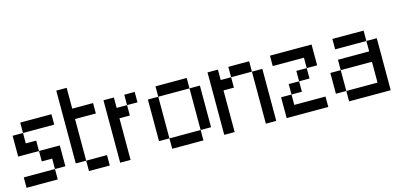

<svg xmlns="http://www.w3.org/2000/svg" viewBox="-51 -807 2352 1114"><g transform="rotate(-15 1125.0 -250.0)"><path d="M62.5 -312.5V-375H125V-312.5ZM125 -312.5V-375H187.5V-312.5ZM187.5 -312.5V-375H250V-312.5ZM0 -250V-312.5H62.5V-250ZM0 -187.5V-250H62.5V-187.5ZM62.5 -187.5V-250H125V-187.5ZM125 -125V-187.5H187.5V-125ZM187.5 -125V-187.5H250V-125ZM187.5 -62.5V-125H250V-62.5ZM125 0V-62.5H187.5V0ZM62.5 0V-62.5H125V0ZM0 0V-62.5H62.5V0Z M312.5 -437.5V-500H375V-437.5ZM312.5 -375V-437.5H375V-375ZM312.5 -312.5V-375H375V-312.5ZM312.5 -250V-312.5H375V-250ZM312.5 -187.5V-250H375V-187.5ZM312.5 -125V-187.5H375V-125ZM312.5 -62.5V-125H375V-62.5ZM375 0V-62.5H437.5V0ZM437.5 0V-62.5H500V0ZM437.5 -312.5V-375H500V-312.5ZM375 -312.5V-375H437.5V-312.5Z M687.5 -312.5V-375H750V-312.5ZM562.5 -250V-312.5H625V-250ZM562.5 0V-62.5H625V0ZM562.5 -187.5V-250H625V-187.5ZM562.5 -125V-187.5H625V-125ZM562.5 -62.5V-125H625V-62.5ZM625 -250V-312.5H687.5V-250ZM562.5 -312.5V-375H625V-312.5Z M875 -312.5V-375H937.5V-312.5ZM937.5 -312.5V-375H1000V-312.5ZM1000 -312.5V-375H1062.5V-312.5ZM1062.5 -250V-312.5H1125V-250ZM1062.5 -187.5V-250H1125V-187.5ZM1062.5 -125V-187.5H1125V-125ZM1062.5 -62.5V-125H1125V-62.5ZM1000 0V-62.5H1062.5V0ZM937.5 0V-62.5H1000V0ZM875 0V-62.5H937.5V0ZM812.5 -62.5V-125H875V-62.5ZM812.5 -125V-187.5H875V-125ZM812.5 -187.5V-250H875V-187.5ZM812.5 -250V-312.5H875V-250Z M1187.5 -312.5V-375H1250V-312.5ZM1187.5 -250V-312.5H1250V-250ZM1187.5 -187.5V-250H1250V-187.5ZM1187.5 -125V-187.5H1250V-125ZM1187.5 -62.5V-125H1250V-62.5ZM1187.5 0V-62.5H1250V0ZM1250 -250V-312.5H1312.5V-250ZM1312.5 -312.5V-375H1375V-312.5ZM1375 -312.5V-375H1437.5V-312.5ZM1437.5 -250V-312.5H1500V-250ZM1437.5 -187.5V-250H1500V-187.5ZM1437.5 -125V-187.5H1500V-125ZM1437.5 -62.5V-125H1500V-62.5ZM1437.5 0V-62.5H1500V0Z M1562.5 -312.5V-375H1625V-312.5ZM1625 -312.5V-375H1687.5V-312.5ZM1687.5 -312.5V-375H1750V-312.5ZM1750 -312.5V-375H1812.5V-312.5ZM1750 -250V-312.5H1812.5V-250ZM1687.5 -187.5V-250H1750V-187.5ZM1625 -125V-187.5H1687.5V-125ZM1562.5 -62.5V-125H1625V-62.5ZM1562.5 0V-62.5H1625V0ZM1625 0V-62.5H1687.5V0ZM1687.5 0V-62.5H1750V0ZM1750 0V-62.5H1812.5V0Z M1937.5 -312.5V-375H2000V-312.5ZM2000 -312.5V-375H2062.5V-312.5ZM2062.5 -312.5V-375H2125V-312.5ZM2125 -250V-312.5H2187.5V-250ZM2125 -187.5V-250H2187.5V-187.5ZM2125 -125V-187.5H2187.5V-125ZM2125 -62.5V-125H2187.5V-62.5ZM2125 0V-62.5H2187.5V0ZM2062.5 0V-62.5H2125V0ZM2000 0V-62.5H2062.5V0ZM1937.5 0V-62.5H2000V0ZM1875 -62.5V-125H1937.5V-62.5ZM1875 -125V-187.5H1937.5V-125ZM1937.5 -187.5V-250H2000V-187.5ZM2000 -187.5V-250H2062.5V-187.5ZM2062.5 -187.5V-250H2125V-187.5Z"/></g></svg>

Font: AprilSans
Style: Regular
Weight: 400
Designer: typesprite
Version: Version 1.001;PS 001.001;hotconv 1.0.88;makeotf.lib2.5.64775